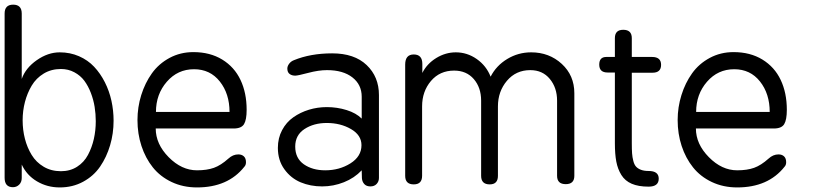

<svg xmlns="http://www.w3.org/2000/svg" viewBox="-20 -800 3560 832"><path d="M0 -29.8V-741.2Q0 -779.8 37.1 -779.8Q74.2 -779.8 74.2 -741.2V-458Q90.8 -505.4 139.4 -539.3Q188 -573.2 238.8 -573.2Q283.7 -573.2 322.3 -556.4Q360.8 -539.6 387.9 -510.7Q415 -481.9 434.3 -443.8Q453.6 -405.8 462.9 -363.3Q472.2 -320.8 472.2 -276.9Q472.2 -221.2 457 -170.2Q441.9 -119.1 413.8 -78.1Q385.7 -37.1 340.3 -12.5Q294.9 12.2 238.8 12.2Q184.6 12.2 140.1 -14.2Q95.7 -40.5 74.2 -86.9V-28.8Q74.2 -10.7 63 0.2Q51.8 11.2 36.1 11.2Q0 11.2 0 -29.8ZM244.1 -58.1Q283.7 -58.1 314 -77.4Q344.2 -96.7 361.3 -128.9Q378.4 -161.1 386.7 -198Q395 -234.9 395 -274.9Q395 -306.2 390.1 -336.7Q385.3 -367.2 373.8 -397.2Q362.3 -427.2 345.5 -450Q328.6 -472.7 302.2 -486.8Q275.9 -501 244.1 -501Q202.1 -501 169.4 -481.2Q136.7 -461.4 117.4 -429Q98.1 -396.5 88.1 -358.2Q78.1 -319.8 78.1 -278.8Q78.1 -237.3 87.9 -199Q97.7 -160.6 117.2 -128.7Q136.7 -96.7 169.4 -77.4Q202.1 -58.1 244.1 -58.1Z M817.9 -574.2Q890.1 -574.2 942.9 -542Q995.6 -509.8 1022.2 -453.6Q1048.8 -397.5 1048.8 -324.2Q1048.8 -280.8 1037.4 -262Q1025.9 -243.2 992.7 -243.2H654.8Q654.8 -175.8 710.9 -118.9Q767.1 -62 833.5 -62Q877 -62 907 -72.8Q937 -83.5 969.7 -112.8Q989.3 -130.9 1012.7 -130.9Q1027.8 -130.9 1036.9 -122.3Q1045.9 -113.8 1045.9 -97.2Q1045.9 -84.5 1038.6 -77.1Q967.8 12.2 833.5 12.2Q773.4 12.2 723.9 -11.2Q674.3 -34.7 642.3 -74.7Q610.4 -114.7 593 -167.5Q575.7 -220.2 575.7 -279.8Q575.7 -335.4 592 -387.9Q608.4 -440.4 638.2 -482.2Q668 -523.9 714.8 -549.1Q761.7 -574.2 817.9 -574.2ZM655.8 -314.9H974.6Q974.6 -393.6 932.6 -446.8Q890.6 -500 820.8 -500Q750 -500 702.9 -445.8Q655.8 -391.6 655.8 -314.9Z M1253.4 -539.1Q1325.7 -568.8 1419.4 -568.8Q1515.6 -568.8 1568.8 -518.1Q1622.1 -467.3 1622.1 -388.2V-28.8Q1622.1 -13.7 1612.1 -2.9Q1602.1 7.8 1585 7.8Q1567.9 7.8 1558.6 -2.4Q1549.3 -12.7 1548.3 -27.8Q1547.4 -46.9 1547.4 -62Q1515.6 -28.3 1470.2 -10.3Q1424.8 7.8 1376 7.8Q1325.2 7.8 1282.7 -10Q1240.2 -27.8 1212.2 -66.7Q1184.1 -105.5 1184.1 -159.2Q1184.1 -201.7 1202.4 -236.1Q1220.7 -270.5 1251 -291.7Q1281.2 -313 1318.6 -324.5Q1356 -335.9 1396 -335.9Q1440.9 -335.9 1482.2 -323Q1523.4 -310.1 1547.4 -286.1V-380.9Q1547.4 -433.1 1507.1 -464.6Q1466.8 -496.1 1397 -496.1Q1360.4 -496.1 1315.4 -484.1Q1270.5 -472.2 1259.3 -472.2Q1244.6 -472.2 1234.9 -479.5Q1225.1 -486.8 1225.1 -502.9Q1225.1 -513.2 1232.9 -523.7Q1240.7 -534.2 1253.4 -539.1ZM1259.3 -165Q1259.3 -114.3 1296.6 -88.1Q1334 -62 1389.2 -62Q1450.7 -62 1498.5 -92Q1546.4 -122.1 1546.4 -170.9Q1546.4 -214.4 1501 -240.7Q1455.6 -267.1 1396 -267.1Q1339.4 -267.1 1299.3 -240.7Q1259.3 -214.4 1259.3 -165Z M1735.8 -38.1V-520Q1735.8 -564 1772.9 -564Q1810.1 -564 1810.1 -522.9V-483.9Q1830.1 -523.9 1870.4 -548.6Q1910.6 -573.2 1955.1 -573.2Q2004.4 -573.2 2045.9 -544.2Q2087.4 -515.1 2106 -467.8Q2130.4 -515.6 2178 -544.4Q2225.6 -573.2 2281.7 -573.2Q2359.9 -573.2 2414.3 -523.2Q2468.8 -473.1 2468.8 -396V-38.1Q2468.8 -2 2431.6 -2Q2394 -2 2394 -38.1V-363.8Q2394 -419.9 2362.5 -458Q2331.1 -496.1 2277.8 -496.1Q2215.8 -496.1 2176.8 -450Q2137.7 -403.8 2137.7 -338.9V-38.1Q2137.7 -1 2102.1 -1Q2064.9 -1 2064.9 -38.1V-363.8Q2064.9 -420.4 2033.2 -457.3Q2001.5 -494.1 1947.8 -494.1Q1885.7 -494.1 1847.4 -449Q1809.1 -403.8 1809.1 -338.9V-38.1Q1809.1 -1 1772.9 -1Q1735.8 -1 1735.8 -38.1Z M2644.5 -553.2V-634.8Q2644.5 -670.9 2680.7 -670.9Q2717.8 -670.9 2717.8 -634.8V-553.2H2805.7Q2844.7 -553.2 2844.7 -519Q2844.7 -484.9 2807.6 -484.9H2717.8V-179.2Q2717.8 -152.3 2719 -135.5Q2720.2 -118.7 2724.4 -102.5Q2728.5 -86.4 2736.3 -77.9Q2744.1 -69.3 2757.6 -64.2Q2771 -59.1 2790.5 -59.1Q2834.5 -59.1 2834.5 -25.9Q2834.5 8.8 2790.5 8.8Q2746.6 8.8 2717.5 -3.7Q2688.5 -16.1 2672.6 -41.7Q2656.7 -67.4 2650.6 -99.9Q2644.5 -132.3 2644.5 -179.2V-485.8H2612.8Q2576.7 -485.8 2576.7 -520Q2576.7 -553.2 2607.4 -553.2Z M3158.7 -574.2Q3231 -574.2 3283.7 -542Q3336.4 -509.8 3363 -453.6Q3389.6 -397.5 3389.6 -324.2Q3389.6 -280.8 3378.2 -262Q3366.7 -243.2 3333.5 -243.2H2995.6Q2995.6 -175.8 3051.8 -118.9Q3107.9 -62 3174.3 -62Q3217.8 -62 3247.8 -72.8Q3277.8 -83.5 3310.5 -112.8Q3330.1 -130.9 3353.5 -130.9Q3368.7 -130.9 3377.7 -122.3Q3386.7 -113.8 3386.7 -97.2Q3386.7 -84.5 3379.4 -77.1Q3308.6 12.2 3174.3 12.2Q3114.3 12.2 3064.7 -11.2Q3015.1 -34.7 2983.2 -74.7Q2951.2 -114.7 2933.8 -167.5Q2916.5 -220.2 2916.5 -279.8Q2916.5 -335.4 2932.9 -387.9Q2949.2 -440.4 2979 -482.2Q3008.8 -523.9 3055.7 -549.1Q3102.5 -574.2 3158.7 -574.2ZM2996.6 -314.9H3315.4Q3315.4 -393.6 3273.4 -446.8Q3231.4 -500 3161.6 -500Q3090.8 -500 3043.7 -445.8Q2996.6 -391.6 2996.6 -314.9Z"/></svg>

Font: BPreplay
Style: Regular
Weight: 400
Designer: Magenta/George Triantafyllakos
Foundry: Magenta/George Triantafyllakos
Version: Version 1.00